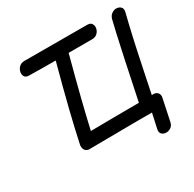

<svg xmlns="http://www.w3.org/2000/svg" viewBox="-188 -915 1289 1279"><g transform="rotate(-30 456.5 -275.5)"><path d="M695 118Q690 142 703 154.5Q716 167 735.5 167.5Q755 168 772.5 156Q790 144 795 118Q818 11 830 -49Q834 -70 822 -84Q810 -98 789 -98Q783 -98 777 -96Q780 -110 786.5 -143Q793 -176 802.5 -220.5Q812 -265 822 -314Q832 -363 842 -409Q852 -455 860 -491Q880 -580 901 -664Q907 -688 895 -701Q883 -714 864 -715.5Q845 -717 826.5 -705Q808 -693 801 -668Q790 -624 778.5 -572Q767 -520 756 -470Q745 -420 737 -382Q728 -338 717 -286.5Q706 -235 695.5 -184.5Q685 -134 677 -96Q607 -96 479 -95Q351 -93 306 -93Q348 -282 438 -618H618Q644 -618 659.5 -633Q675 -648 678.5 -668Q682 -688 672.5 -703Q663 -718 639 -718Q208 -718 157 -719Q131 -719 115.5 -704Q100 -689 96 -669Q92 -649 101 -634Q110 -619 134 -619Q222 -617 338 -617Q241 -258 198 -52Q195 -41 197 -32Q198 -15 209 -4Q220 7 238 7Q298 7 464 5Q629 3 720 4L695 118Z"/></g></svg>

Font: Balsamiq Sans
Style: Italic
Weight: 400
Italic angle: -12°
Designer: Michael Angeles
Foundry: Balsamiq SRL
Version: Version 1.020; ttfautohint (v1.8.4.7-5d5b);gftools[0.9.26]